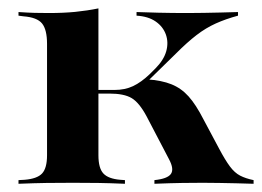

<svg xmlns="http://www.w3.org/2000/svg" viewBox="-20 -447 637 467"><path d="M94.4 -208.9V-340.3Q94.4 -375 82.3 -389.9Q70.2 -404.8 37.1 -407.3L25 -408.9V-417.7Q49.2 -416.1 64.5 -415.7Q79.8 -415.3 99.2 -415.3Q133.9 -415.3 162.9 -418.1Q191.9 -421 219.4 -426.6V-417.7V-208.9ZM157.3 -2.4Q121.8 -2.4 93.1 -2Q64.5 -1.6 25 0V-8.9L39.5 -9.7Q70.2 -12.1 82.3 -25Q94.4 -37.9 94.4 -69.4V-208.9H219.4V-69.4Q219.4 -37.9 231.5 -25Q243.5 -12.1 272.6 -9.7L283.9 -8.9V0Q246.8 -1.6 219 -2Q191.1 -2.4 157.3 -2.4ZM355.6 0V-8.9Q387.1 -12.1 395.6 -23.8Q404 -35.5 391.1 -59.7L336.3 -164.5Q318.5 -197.6 300 -208.5Q281.5 -219.4 246 -219.4H210.5V-228.2H258.1Q283.9 -228.2 303.6 -237.5Q323.4 -246.8 344.4 -266.9L358.1 -280.6Q378.2 -300.8 384.3 -322.2Q390.3 -343.5 383.5 -362.9Q376.6 -382.3 358.5 -394.8Q340.3 -407.3 312.1 -408.9V-417.7Q333.1 -416.9 365.3 -416.1Q397.6 -415.3 437.1 -415.3Q457.3 -415.3 476.2 -415.7Q495.2 -416.1 515.3 -416.5Q535.5 -416.9 558.9 -417.7V-408.9Q529 -400.8 504.8 -389.9Q480.6 -379 458.1 -361.7Q435.5 -344.4 408.1 -316.9L329 -239.5L337.1 -254Q373.4 -251.6 397.2 -241.9Q421 -232.3 438.7 -212.5Q456.5 -192.7 475 -156.5L512.9 -85.5Q527.4 -58.1 539.1 -42.3Q550.8 -26.6 564.1 -19.8Q577.4 -12.9 596.8 -8.9V0Q575 -0.8 554.4 -1.2Q533.9 -1.6 514.1 -2Q494.4 -2.4 473.4 -2.4Q450.8 -2.4 423 -2Q395.2 -1.6 355.6 0Z"/></svg>

Font: Playfair 144pt SemiExpanded ExtraBold
Style: Regular
Weight: 800
Width: 6
Designer: Claus Eggers Sørensen
Foundry: Claus Eggers Sørensen
Version: Version 2.203